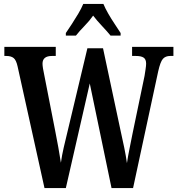

<svg xmlns="http://www.w3.org/2000/svg" viewBox="-20 -951 897 971"><path d="M69 -615Q62 -647 49 -657.5Q36 -668 12 -668H2V-714H262V-668H243Q195 -668 195 -629Q195 -620 197.5 -604.5Q200 -589 203 -576L259 -290Q267 -249 275 -205.5Q283 -162 288 -128Q293 -165 302.5 -206Q312 -247 324 -296L422 -707H501L589 -294Q600 -245 608.5 -203.5Q617 -162 622 -126Q627 -160 634.5 -196.5Q642 -233 651 -279L711 -567Q713 -580 716 -599.5Q719 -619 719 -629Q719 -651 706.5 -659.5Q694 -668 667 -668H648V-714H857V-668H841Q817 -668 804 -653.5Q791 -639 780 -590L653 0H544L434 -529L313 0H205ZM313 -784Q326 -803 343 -829Q360 -855 376 -882Q392 -909 401 -931H503Q512 -909 527.5 -882Q543 -855 560.5 -829Q578 -803 590 -784V-771H539Q523 -791 496.5 -819Q470 -847 451 -872Q433 -846 407.5 -820Q382 -794 364 -771H313Z"/></svg>

Font: Noto Serif Ethiopic ExtraCondensed SemiBold
Style: Regular
Weight: 600
Width: 2
Designer: Monotype Design Team
Foundry: Monotype Imaging Inc.
Version: Version 2.102; ttfautohint (v1.8.4.7-5d5b)